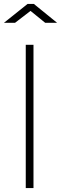

<svg xmlns="http://www.w3.org/2000/svg" viewBox="-20 -949 308 969"><path d="M208 -834H268L151 -929H119L0 -834H56L134 -894ZM110 -723V0H149V-723Z"/></svg>

Font: United Sans Thin
Style: Regular
Weight: 100
Designer: Pablo Impallari, Rodrigo Fuenzalida (Modified by Dan O. Williams)
Version: Version 1.000;PS 001.000;hotconv 1.0.88;makeotf.lib2.5.64775